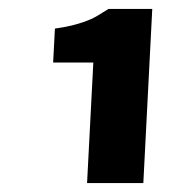

<svg xmlns="http://www.w3.org/2000/svg" viewBox="-20 -850 420 430"><path d="M189 -710H99L103 -786Q125 -789 141 -793Q157 -797 171 -802Q185 -807 197 -814Q209 -821 223 -830H321L301 -440H175Z"/></svg>

Font: Kilde Sans Black
Style: Regular
Weight: 900
Italic angle: -3°
Designer: Paul D. Hunt
Foundry: Adobe Systems Incorporated
Version: Version 1.050;PS Version 1.000;hotconv 1.0.70;makeotf.lib2.5